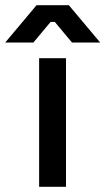

<svg xmlns="http://www.w3.org/2000/svg" viewBox="-74 -716 404 736"><path d="M76 0V-493H179V0ZM-54 -553 66 -696H190L310 -553H202L136 -632H120L54 -553Z"/></svg>

Font: Space Grotesk Medium
Style: Regular
Weight: 500
Designer: Florian Karsten
Foundry: Florian Karsten
Version: Version 2.000